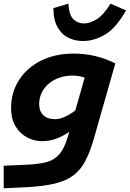

<svg xmlns="http://www.w3.org/2000/svg" viewBox="-25 -780 702 1039"><path d="M345 -50 459 -451 588 -437H599L483 -30Q462 43 436.5 91.5Q411 140 371.5 169.5Q332 199 271 213.5Q210 228 119 233L-5 239V117L125 111Q181 108 217.5 99.5Q254 91 277.5 72.5Q301 54 316.5 24.5Q332 -5 345 -50ZM473 -338Q452 -354 425 -362.5Q398 -371 369 -371Q326 -371 292 -358Q258 -345 234.5 -323.5Q211 -302 199 -274.5Q187 -247 187 -217Q187 -177 210 -156Q233 -135 273 -135Q287 -135 301.5 -139Q316 -143 333.5 -151.5Q351 -160 371 -174Q391 -188 415 -208L387 -96Q337 -53 292.5 -34.5Q248 -16 203 -16Q162 -16 123.5 -35.5Q85 -55 60 -95Q35 -135 35 -196Q35 -279 77 -345.5Q119 -412 195.5 -451Q272 -490 375 -490Q493 -490 599 -437ZM429 -653Q461 -653 498 -675.5Q535 -698 573 -760L657 -724Q604 -629 544.5 -593.5Q485 -558 423 -558Q382 -558 345.5 -575.5Q309 -593 286.5 -632.5Q264 -672 264 -736L345 -760Q349 -697 373 -675Q397 -653 429 -653Z"/></svg>

Font: Intel One Mono Light
Style: Italic
Weight: 300
Italic angle: -16°
Monospace: yes
Designer: Fred Shallcrass
Foundry: Frere-Jones Type LLC
Version: Version 1.004